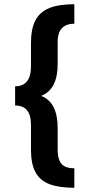

<svg xmlns="http://www.w3.org/2000/svg" viewBox="-20 -720 409 899"><path d="M328.1 159.2Q255.4 159.2 211.2 142.1Q167 125 146 86.2Q125 47.4 125 -19V-136.2Q125 -226.1 50.8 -226.1V-315.9Q125 -315.9 125 -409.2V-518.1Q125 -585.4 146 -625Q167 -664.6 211.2 -682.4Q255.4 -700.2 328.1 -700.2V-608.9Q302.2 -608.9 284.7 -599.4Q267.1 -589.8 258.5 -571Q250 -552.2 250 -523.9V-419.9Q250 -302.7 174.8 -272V-270Q250 -240.2 250 -120.1V-20Q250 12.2 258.1 31.2Q266.1 50.3 283.2 59.1Q300.3 67.9 328.1 67.9Z"/></svg>

Font: DavidDev Light
Style: Regular
Weight: 300
Designer: David.dev
Foundry: David.dev
Version: Version 1.001;FEAKit 1.0